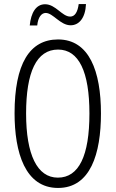

<svg xmlns="http://www.w3.org/2000/svg" viewBox="-20 -919 571 949"><path d="M127 -793H164C168 -834 185 -855 206 -855C242 -855 278 -794 329 -794C370 -794 402 -829 405 -899H369C364 -861 351 -837 327 -837C287 -837 255 -898 203 -898C158 -898 133 -856 127 -793ZM479 -358C479 -567 421 -724 267 -724C126 -724 52 -603 52 -359C52 -165 104 10 267 10C427 10 479 -159 479 -358ZM109 -358C109 -562 160 -674 267 -674C370 -674 422 -564 422 -358C422 -149 370 -41 266 -41C164 -41 109 -154 109 -358Z"/></svg>

Font: Noto Sans Gujarati ExtraCondensed Light
Style: Regular
Weight: 300
Width: 2
Designer: Jelle Bosma - Monotype Design Team, Universal Thirst
Foundry: Monotype Imaging Inc.
Version: Version 2.106